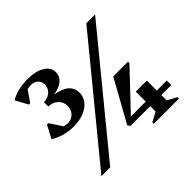

<svg xmlns="http://www.w3.org/2000/svg" viewBox="-160 -909 1115 1115"><g transform="rotate(-45 397.5 -351.0)"><path d="M181 -317Q100 -317 38 -357L79 -435H91L141 -359Q156 -355 172 -355Q201 -355 221 -375.5Q241 -396 241 -427Q241 -460 217.5 -482Q194 -504 159 -504V-540Q191 -540 213 -559.5Q235 -579 235 -609Q235 -634 218.5 -649Q202 -664 174 -664Q159 -664 145 -660L98 -592H87L46 -668Q102 -702 186 -702Q252 -702 291.5 -678Q331 -654 331 -614Q331 -547 232 -529Q344 -511 344 -433Q344 -382 298.5 -349.5Q253 -317 181 -317ZM91 0 657 -690H729L163 0ZM416 -87 406 -103 549 -361H670V-349L457 -124H579V-206H670V-124H752V-87H670V-43L728 -12V0H521V-12L579 -43V-87Z"/></g></svg>

Font: Platypi SemiBold
Style: Regular
Weight: 600
Designer: David Sargent
Foundry: Bolt Cutter Type
Version: Version 1.200; ttfautohint (v1.8.4.7-5d5b)